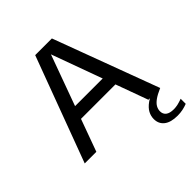

<svg xmlns="http://www.w3.org/2000/svg" viewBox="-252 -900 1273 1273"><g transform="rotate(-45 384.0 -264.0)"><path d="M15 0 290.5 -740H447L722.5 0H612L360.5 -690.5H375.5L124 0ZM178 -226.5 203.5 -314H533.5L559 -226.5ZM675 212Q611.5 212 579 186.2Q546.5 160.5 546.5 116Q546.5 87.5 560.2 61.8Q574 36 606 13Q638 -10 693 -30L722.5 0Q679.5 18.5 655.5 36Q631.5 53.5 621.8 71.5Q612 89.5 612 108.5Q612 135 630.8 149.5Q649.5 164 687 164Q705.5 164 724.5 159.8Q743.5 155.5 768 146.5V194Q746.5 202.5 723.5 207.2Q700.5 212 675 212Z"/></g></svg>

Font: Encode Sans SC SemiExpanded Medium
Style: Regular
Weight: 500
Width: 6
Designer: Multiple Designers
Foundry: Impallari Type
Version: Version 3.002